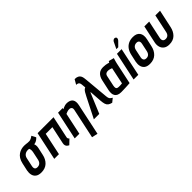

<svg xmlns="http://www.w3.org/2000/svg" viewBox="160 -1855 3211 3211"><g transform="rotate(-45 1765.5 -250.0)"><path d="M570 -468 530 -544Q511 -528 486.5 -516.5Q462 -505 446 -504Q425 -503 405.5 -505Q386 -507 366.5 -509.5Q347 -512 326 -512Q293 -512 258 -503Q223 -494 191 -472.5Q159 -451 135 -414Q111 -377 99 -321L69 -185Q59 -134 69 -89.5Q79 -45 115 -17.5Q151 10 217 10Q309 10 365.5 -43.5Q422 -97 440 -185L469 -317Q475 -346 473 -369Q471 -392 463 -408Q479 -410 497 -416.5Q515 -423 533.5 -435.5Q552 -448 570 -468ZM356 -323 325 -177Q320 -155 308 -137Q296 -119 277 -109Q258 -99 232 -99Q205 -99 192 -110Q179 -121 176.5 -139Q174 -157 178 -177L211 -331Q216 -356 227.5 -372.5Q239 -389 254.5 -399Q270 -409 286 -413.5Q302 -418 316 -418Q323 -418 328.5 -417.5Q334 -417 339.5 -416.5Q345 -416 351 -414Q354 -407 356.5 -399Q359 -391 360 -382.5Q361 -374 361 -364.5Q361 -355 359.5 -344.5Q358 -334 356 -323Z M928 -106 1012 -501H635L528 0H639L723 -397H881L814 -84Q808 -54 815 -34.5Q822 -15 834.5 -4Q847 7 857.5 12Q868 17 867 17L949 -62Q938 -70 932.5 -80Q927 -90 928 -106Z M1345 -344 1231 191 1336 215 1455 -346Q1463 -385 1460 -413Q1457 -441 1445.5 -460Q1434 -479 1416 -490Q1398 -501 1376 -506Q1354 -511 1330 -511Q1310 -511 1289 -505.5Q1268 -500 1250.5 -492Q1233 -484 1223 -478L1228 -501H1119L1012 0H1122L1204 -387Q1223 -396 1239 -401.5Q1255 -407 1268.5 -409.5Q1282 -412 1292 -411Q1309 -411 1320 -405.5Q1331 -400 1338 -391Q1345 -382 1346.5 -370Q1348 -358 1345 -344Z M1881 -128 1842 -556Q1840 -580 1836 -605.5Q1832 -631 1820 -653Q1808 -675 1782.5 -688.5Q1757 -702 1712 -702L1662 -616Q1684 -616 1699 -610Q1714 -604 1722.5 -590Q1731 -576 1733 -551L1740 -479Q1724 -473 1710.5 -461Q1697 -449 1681.5 -424.5Q1666 -400 1644 -355L1464 1H1592L1740 -353Q1741 -355 1743 -356.5Q1745 -358 1746.5 -358.5Q1748 -359 1748 -359L1763 -143Q1767 -88 1777.5 -55.5Q1788 -23 1811.5 -5.5Q1835 12 1877 22L1943 -31Q1926 -42 1913 -51Q1900 -60 1892 -77.5Q1884 -95 1881 -128Z M2424 -487 2330 -512Q2324 -504 2319.5 -495.5Q2315 -487 2315 -487Q2308 -490 2290.5 -495Q2273 -500 2247 -504Q2221 -508 2190 -508Q2160 -508 2134 -500.5Q2108 -493 2086.5 -475.5Q2065 -458 2048.5 -428.5Q2032 -399 2023 -355L1983 -170Q1976 -135 1977.5 -103.5Q1979 -72 1993 -48Q2007 -24 2035.5 -10Q2064 4 2110 4Q2133 4 2160.5 3Q2188 2 2215.5 1Q2243 0 2265.5 -1.5Q2288 -3 2301.5 -4Q2315 -5 2315 -5L2397 -390Q2401 -407 2407.5 -431.5Q2414 -456 2424 -487ZM2093 -169 2132 -352Q2136 -372 2145 -383Q2154 -394 2165 -399.5Q2176 -405 2186.5 -406Q2197 -407 2205 -407Q2213 -407 2223.5 -405.5Q2234 -404 2245.5 -401Q2257 -398 2267 -394.5Q2277 -391 2284 -387L2222 -92Q2212 -91 2202.5 -90Q2193 -89 2184 -88.5Q2175 -88 2166 -88Q2157 -88 2148 -88Q2124 -88 2109.5 -94.5Q2095 -101 2091 -118.5Q2087 -136 2093 -169Z M2679 -638Q2691 -650 2696.5 -663.5Q2702 -677 2700 -689Q2698 -701 2687 -708Q2673 -717 2658.5 -714Q2644 -711 2632.5 -701Q2621 -691 2616 -679L2560 -563H2605ZM2405 0H2516L2622 -501H2512Z M3010 -185 3039 -317Q3059 -409 3022 -460.5Q2985 -512 2898 -512Q2837 -512 2790.5 -489.5Q2744 -467 2713.5 -424Q2683 -381 2669 -317L2640 -185Q2630 -134 2640 -89.5Q2650 -45 2685.5 -17.5Q2721 10 2787 10Q2879 10 2935.5 -43.5Q2992 -97 3010 -185ZM2927 -323 2896 -177Q2891 -155 2880 -137Q2869 -119 2851.5 -109Q2834 -99 2809 -99Q2782 -99 2768 -110Q2754 -121 2750 -139Q2746 -157 2750 -177L2781 -323Q2787 -349 2799.5 -366Q2812 -383 2830.5 -392Q2849 -401 2873 -401Q2897 -401 2910.5 -391.5Q2924 -382 2928 -364.5Q2932 -347 2927 -323Z M3463 -185 3531 -501H3420L3351 -177Q3347 -155 3336 -137Q3325 -119 3307.5 -109Q3290 -99 3265 -99Q3239 -99 3224.5 -110Q3210 -121 3205.5 -139Q3201 -157 3205 -177L3274 -501H3160L3092 -185Q3082 -134 3095 -89.5Q3108 -45 3145 -17.5Q3182 10 3244 10Q3336 10 3390.5 -43.5Q3445 -97 3463 -185Z"/></g></svg>

Font: Advent Pro
Style: Italic
Weight: 400
Italic angle: -12°
Designer: VivaRado, Andreas Kalpakidis
Foundry: VivaRado, Andreas Kalpakidis
Version: Version 3.000